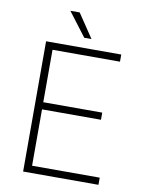

<svg xmlns="http://www.w3.org/2000/svg" viewBox="-96 -963 793 1032"><g transform="rotate(10 300.0 -447.5)"><path d="M466.8 -346.7V-385.7H145V-671.9H513.2V-710.9H103V0H514.2V-39.1H145V-346.7ZM341.3 -765.1 253.9 -895H203.1L301.8 -765.1Z"/></g></svg>

Font: Roboto Mono ExtraLight
Style: Regular
Weight: 250
Monospace: yes
Designer: Google
Version: Version 3.000